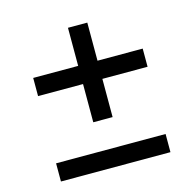

<svg xmlns="http://www.w3.org/2000/svg" viewBox="-93 -702 801 796"><g transform="rotate(-15 308.0 -304.0)"><path d="M266 -202.5V-366.5H73V-444.5H266V-608H349V-444.5H543V-366.5H349V-202.5ZM73 0V-78H543V0Z"/></g></svg>

Font: Overpass Mono Light
Style: Regular
Weight: 400
Monospace: yes
Version: Version 4.000